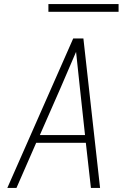

<svg xmlns="http://www.w3.org/2000/svg" viewBox="-20 -924 640 944"><path d="M16 0 340 -735H390L472 0H427L402 -222H158L61 0ZM176 -260H398L373 -490Q368 -535 363.5 -579.5Q359 -624 354 -669Q335 -624 315.5 -579.5Q296 -535 277 -490ZM218 -866V-904H563V-866Z"/></svg>

Font: Iosevka Aile Extralight
Style: Italic
Weight: 200
Italic angle: -9°
Designer: Belleve Invis
Foundry: Belleve Invis
Version: Version 31.1.0; ttfautohint (v1.8.4)